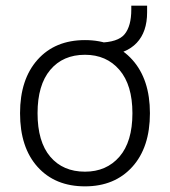

<svg xmlns="http://www.w3.org/2000/svg" viewBox="-20 -652 602 680"><path d="M51 0ZM281 8Q175 8 113 -61Q51 -130 51 -251Q51 -371 113 -440.5Q175 -510 281 -510Q386 -510 448.5 -440.5Q511 -371 511 -251Q511 -130 448.5 -61Q386 8 281 8ZM281 -44Q357 -44 403 -97Q449 -150 449 -251Q449 -351 403 -404.5Q357 -458 281 -458Q203 -458 158 -404.5Q113 -351 113 -251Q113 -150 158 -97Q203 -44 281 -44ZM358 -457 330 -478V-501Q398 -502 421.5 -531Q445 -560 445 -618V-632H501V-608Q501 -539 464 -500Q427 -461 358 -457Z"/></svg>

Font: Winston Light
Style: Regular
Weight: 300
Designer: Original fonts by Vernon Adams / Changes by Cristiano Sobral
Foundry: Original fonts by Vernon Adams / Changes by Cristiano Sobral
Version: Version 2.503;July 17, 2020;FontCreator 13.0.0.2655 64-bit